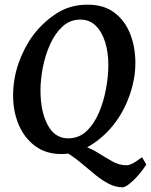

<svg xmlns="http://www.w3.org/2000/svg" viewBox="-20 -650 652 829"><path d="M564.5 -377.9Q564.5 -309.1 539.1 -237.3Q513.7 -165.5 469.2 -109.9Q427.7 -57.6 368.9 -21.2Q310.1 15.1 244.6 15.1Q178.7 15.1 132.1 -19.3Q85.4 -53.7 61 -111.1Q36.6 -168.5 36.6 -236.8Q36.6 -309.6 60.1 -376.7Q83.5 -443.8 122.6 -497.1Q163.1 -551.8 222.2 -590.8Q281.2 -629.9 358.9 -629.9Q428.2 -629.9 473.9 -595.5Q519.5 -561 542 -503.9Q564.5 -446.8 564.5 -377.9ZM611.8 60.5Q584 103 553.7 130.9Q523.4 158.7 509.8 158.7Q478.5 158.7 449.2 143.3Q419.9 127.9 391.4 104.7Q362.8 81.5 334.2 57.1Q305.7 32.7 276.4 14.2Q247.1 -4.4 216.3 -9.8Q216.3 -9.8 230.7 -12.5Q245.1 -15.1 264.9 -18.3Q284.7 -21.5 301.8 -23.4Q318.8 -25.4 324.2 -23.9Q364.7 -14.2 398.7 7.1Q432.6 28.3 463.4 45.9Q494.1 63.5 525.4 63.5Q536.6 63.5 550 57.1Q563.5 50.8 593.3 28.8ZM447.8 -369.1Q447.8 -424.3 433.8 -468.8Q419.9 -513.2 393.1 -539.3Q366.2 -565.4 327.1 -565.4Q282.2 -565.4 249.8 -535.4Q217.3 -505.4 196.3 -458.5Q175.3 -411.6 165 -358.9Q154.8 -306.2 154.8 -259.8Q154.8 -168.5 185.8 -110.6Q216.8 -52.7 273.9 -52.7Q320.8 -52.7 353.8 -84Q386.7 -115.2 407.5 -164.3Q428.2 -213.4 438 -268.1Q447.8 -322.8 447.8 -369.1Z"/></svg>

Font: Gentium Plus
Style: Bold Italic
Weight: 700
Italic angle: -8°
Designer: Victor Gaultney, Annie Olsen, Iska Routamaa, Becca Hirsbrunner
Foundry: SIL International
Version: Version 6.101